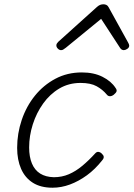

<svg xmlns="http://www.w3.org/2000/svg" viewBox="-20 -857 623 896"><path d="M225 19Q170 19 133.5 -4Q97 -27 78.5 -69Q60 -111 60 -167Q60 -234 81.5 -297.5Q103 -361 143 -410.5Q183 -460 238.5 -489.5Q294 -519 362 -519Q418 -519 458.5 -498.5Q499 -478 519 -447Q526 -438 524 -431Q522 -424 511 -415Q502 -408 493 -408Q484 -408 478 -416Q459 -439 431 -454.5Q403 -470 356 -470Q301 -470 257 -444Q213 -418 181.5 -374Q150 -330 133 -276.5Q116 -223 116 -169Q116 -125 129 -94Q142 -63 167.5 -47Q193 -31 231 -30Q269 -30 301.5 -44Q334 -58 364.5 -83.5Q395 -109 424 -141Q432 -150 441 -148Q450 -146 456 -139Q463 -133 464 -125.5Q465 -118 457 -109Q424 -67 385.5 -39Q347 -11 306.5 4Q266 19 225 19ZM265 -623Q257 -623 250 -630Q243 -637 243 -645Q243 -650 245.5 -654Q248 -658 252 -662L433 -825Q441 -832 448 -834.5Q455 -837 463 -837Q470 -837 476.5 -834Q483 -831 487 -823L577 -660Q580 -655 581.5 -651Q583 -647 583 -644Q583 -635 574 -629Q565 -623 558 -623Q552 -623 547.5 -626Q543 -629 540 -634L452 -769L287 -634Q280 -629 275.5 -626Q271 -623 265 -623Z"/></svg>

Font: Playwrite US Trad ExtraLight
Style: Regular
Weight: 250
Designer: Veronika Burian, José Scaglione
Foundry: TypeTogether
Version: Version 1.003